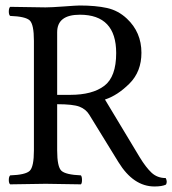

<svg xmlns="http://www.w3.org/2000/svg" viewBox="-20 -672 630 702"><path d="M272 -618.2Q189 -618.2 189 -554.2V-325.2H236.8Q317.9 -325.2 361.3 -358.2Q404.8 -391.1 404.8 -478Q404.8 -618.2 272 -618.2ZM189 -122.1Q189 -62 204.6 -47.6Q220.2 -33.2 275.9 -30.8Q279.8 -25.9 279.8 -13.9Q279.8 -2 275.9 2Q175.8 0 147 0Q114.7 0 17.1 2Q12.2 -2 12.2 -13.9Q12.2 -25.9 17.1 -30.8Q73.2 -32.7 88.6 -47.4Q104 -62 104 -122.1V-522.9Q104 -583 88.6 -597.4Q73.2 -611.8 17.1 -613.8Q12.2 -617.7 12.2 -629.9Q12.2 -642.1 17.1 -647Q117.2 -645 146 -645Q167 -645 213.4 -648.4Q259.8 -651.9 271 -651.9Q330.1 -651.9 371.1 -642.8Q412.1 -633.8 443.8 -604Q497.1 -554.2 497.1 -479Q497.1 -410.2 453.6 -366.7Q410.2 -323.2 363.8 -308.1L490.2 -98.1Q513.2 -60.1 534.2 -40.5Q555.2 -21 585.9 -21Q592.8 -7.8 586.9 2.9Q572.8 9.8 544.9 9.8Q467.8 9.8 413.1 -79.1L306.2 -252.9Q293.9 -272.9 270.5 -282Q247.1 -291 189 -291Z"/></svg>

Font: Linux Libertine Capitals
Style: Small Caps
Weight: 400
Designer: Philipp H. Poll
Foundry: Philipp H. Poll
Version: Version 5.1.3